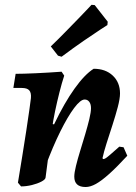

<svg xmlns="http://www.w3.org/2000/svg" viewBox="-20 -755 558 786"><path d="M330.5 10.6Q284.1 10.6 284.1 -31.9Q284.1 -47.6 291 -75.7Q297.8 -103.8 308.2 -137.3Q318.5 -170.9 328.7 -205Q338.8 -239.1 345.7 -267.5Q352.5 -295.9 352.5 -312.4Q352.5 -328.6 345.5 -338.1Q338.4 -347.6 326.6 -347.6Q309.5 -347.6 283.4 -312.7Q257.3 -277.9 226.8 -216.5Q196.3 -155.1 166.6 -75.2L180.5 -250.5L201.3 -245.8Q243.4 -333.8 285.1 -392.1Q326.8 -450.5 363.4 -473.5Q412 -473.5 441.7 -445.5Q471.3 -417.6 471.3 -372.5Q471.3 -351.5 462.2 -316.8Q453 -282.1 440.3 -242.9Q427.6 -203.7 416.1 -167.8Q404.7 -132 399.5 -107.2L402.5 -103.7Q406.6 -103.7 412.4 -107.2Q418.2 -110.7 431.2 -121.9Q444.3 -133.1 468.4 -154.6L485.8 -152.2L501.1 -117.4Q458 -70.6 426.6 -42.6Q395.3 -14.6 372.5 -2Q349.7 10.6 330.5 10.6ZM66.2 8.1 53.4 -7.2Q62 -58.5 70.9 -114.1Q79.8 -169.7 87.6 -220.1Q95.3 -270.4 100.3 -306.2Q105.2 -342 106.6 -353.6Q108.4 -375.5 99.7 -385.2Q91.1 -394.9 69.4 -394.9H34.7L44 -452.8Q74.4 -452.8 126.9 -455.2Q179.4 -457.6 232.1 -461.5L242.9 -445.4Q233.1 -415.6 223.3 -376.8Q213.5 -338 205.5 -299.8Q197.5 -261.5 193.4 -231.9L179.4 -126.6L166.5 -28Q165.6 -20 149.5 -11.6Q133.4 -3.2 110.6 2.5Q87.8 8.1 66.2 8.1ZM419.6 -652.4Q419.6 -652.4 391.9 -634.6Q364.3 -616.7 321.5 -587.2Q278.7 -557.6 232.2 -522.8L217.4 -527.1L187.9 -565Q218.5 -594.4 248.1 -624.7Q277.8 -655 301.8 -679.8Q325.9 -704.6 340.2 -719.9Q354.6 -735.3 354.6 -735.3L367.7 -734.2L421 -666.1Z"/></svg>

Font: Alegreya
Style: Italic
Weight: 400
Italic angle: -7°
Designer: Juan Pablo del Peral
Foundry: Huerta Tipografica
Version: Version 2.009